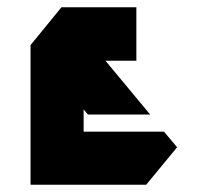

<svg xmlns="http://www.w3.org/2000/svg" viewBox="-20 -753 558 528"><path d="M149 -733H355V-586H270L393 -438H222L210 -452V-391H261H431L467 -348L382 -245H210H64V-629Z"/></svg>

Font: PatchStencil
Style: Regular
Weight: 400
Version: Version 1.1